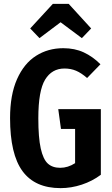

<svg xmlns="http://www.w3.org/2000/svg" viewBox="-20 -957 581 992"><path d="M499 -625 430 -554Q400 -580 373 -591.5Q346 -603 313 -603Q248 -603 213 -545.5Q178 -488 178 -346Q178 -246 190.5 -190Q203 -134 227 -112Q251 -90 291 -90Q331 -90 368 -114V-291H295L281 -393H501V-54Q457 -21 402.5 -3Q348 15 293 15Q161 15 96.5 -72.5Q32 -160 32 -347Q32 -467 68 -548Q104 -629 166 -668.5Q228 -708 307 -708Q366 -708 412.5 -686.5Q459 -665 499 -625ZM136 -810 253 -937H335L451 -810L403 -760L293 -842L184 -760Z"/></svg>

Font: Fira Sans Compressed SemiBold
Style: Regular
Weight: 600
Width: 1
Designer: bBox Type GmbH & Carrois Corporate GbR & Edenspiekermann AG
Foundry: bBox Type GmbH & Carrois Corporate GbR & Edenspiekermann AG
Version: Version 4.301